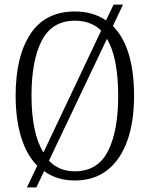

<svg xmlns="http://www.w3.org/2000/svg" viewBox="-20 -775 651 835"><path d="M142 -54Q95 -102 71.5 -180Q48 -258 48 -359Q48 -530 112.5 -627.5Q177 -725 306 -725Q385 -725 441 -686L474 -755H515L471 -662Q563 -569 563 -358Q563 -245 533.5 -162.5Q504 -80 446.5 -35Q389 10 305 10Q227 10 172 -31L138 40H97ZM420 -642Q376 -685 306 -685Q207 -685 162 -599Q117 -513 117 -358Q117 -279 130 -216Q143 -153 169 -112ZM305 -30Q405 -30 449.5 -117.5Q494 -205 494 -358Q494 -439 482 -502Q470 -565 445 -606L193 -76Q237 -30 305 -30Z"/></svg>

Font: Noto Serif Tamil Condensed Light
Style: Italic
Weight: 300
Width: 3
Italic angle: -12°
Designer: Indian Type Foundry, Tom Grace, and the Monotype Design Team
Foundry: Monotype Imaging Inc.
Version: Version 2.003; ttfautohint (v1.8.4.7-5d5b)